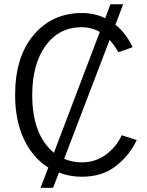

<svg xmlns="http://www.w3.org/2000/svg" viewBox="-20 -810 687 899"><path d="M50.8 -365.2Q50.8 -543.9 137.7 -646.5Q224.6 -749 363.3 -749Q423.8 -749 472.7 -724.6L497.1 -790H556.6L520.5 -694.3Q571.3 -653.3 600.6 -588.9L534.2 -565.4Q512.7 -602.5 493.2 -623L280.3 -66.4Q319.3 -49.8 362.3 -49.8Q427.7 -49.8 476.6 -86.4Q525.4 -123 549.8 -176.8L620.1 -154.3Q587.9 -84 523.4 -33.2Q459 17.6 363.3 17.6Q306.6 17.6 255.9 -2L228.5 69.3H169.9L206.1 -25.4Q133.8 -70.3 92.3 -157.7Q50.8 -245.1 50.8 -365.2ZM232.4 -94.7 447.3 -660.2Q409.2 -682.6 362.3 -682.6Q256.8 -682.6 193.8 -596.2Q130.9 -509.8 130.9 -365.2Q130.9 -178.7 232.4 -94.7Z"/></svg>

Font: Batunionen A1
Style: Regular
Weight: 400
Designer: HanYang I&C Co.,Ltd.
Foundry: HanYang I&C Co.,Ltd.
Version: Version 2.50; ttfautohint (v1.6)